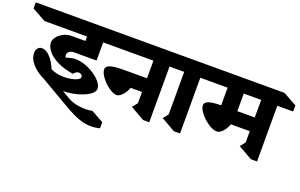

<svg xmlns="http://www.w3.org/2000/svg" viewBox="-248 -1294 3238 2069"><g transform="rotate(20 1371.0 -260.0)"><path d="M365 -366Q365 -352 373 -336Q409 -348 433.5 -353Q458 -358 482 -358Q551 -358 628.5 -323Q706 -288 758.5 -236Q811 -184 811 -137Q811 -102 762 -67.5Q713 -33 633.5 -11Q554 11 469 12L555 62Q638 112 769 112Q803 112 841 104L982 183V253Q930 266 885 266Q827 266 773.5 251Q720 236 670 211Q620 186 546 143L232 -40Q145 -81 90.5 -141.5Q36 -202 36 -267Q36 -301 53 -323Q70 -345 101 -345Q147 -345 193 -297.5Q239 -250 274 -166Q345 -134 420 -134Q473 -134 515.5 -143Q558 -152 582 -167Q606 -182 606 -199Q606 -212 593 -223Q580 -234 564 -234Q534 -234 505 -199Q396 -216 319.5 -255Q243 -294 205.5 -342Q168 -390 168 -436Q168 -470 194.5 -503Q221 -536 264 -557Q307 -578 351 -578H512V-629H24L-133 -716V-786H838L995 -700V-629H697V-421H424V-418Q400 -418 382.5 -402.5Q365 -387 365 -366Z M1458 -629V10H1387L1226 -82L1273 -141V-270H1142Q1125 -220 1091 -182.5Q1057 -145 1026 -145Q987 -145 934.5 -182.5Q882 -220 844 -271.5Q806 -323 806 -360Q806 -397 855 -412Q904 -427 1019 -427H1273V-629H744L586 -716V-786H1483L1639 -700V-629Z M1811 -629V10H1740L1579 -82L1626 -141V-629H1598L1443 -716V-786H1836L1992 -700V-629Z M2694 -629V10H2623L2462 -82L2509 -141V-270H2292Q2275 -220 2241 -182.5Q2207 -145 2176 -145Q2133 -145 2076.5 -182Q2020 -219 1979 -270.5Q1938 -322 1938 -360Q1938 -394 1981 -409.5Q2024 -425 2124 -427V-629H1876L1718 -716V-786H2719L2875 -700V-629ZM2509 -629H2309V-427H2509Z"/></g></svg>

Font: Inknut Antiqua ExtraBold
Style: Regular
Weight: 800
Designer: Claus Eggers Sørensen
Foundry: Claus Eggers Sørensen
Version: Version 1.003; ttfautohint (v1.8.2) -l 8 -r 50 -G 200 -x 14 